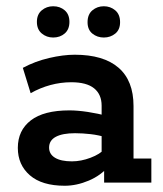

<svg xmlns="http://www.w3.org/2000/svg" viewBox="-20 -584 520 614"><path d="M187 10Q114 10 75.5 -23.5Q37 -57 37 -111Q37 -167 78.5 -199Q120 -231 202 -231Q228 -231 261 -226Q294 -221 322 -213L305 -202V-246Q305 -282 281 -301.5Q257 -321 208 -321Q174 -321 141 -312Q108 -303 78 -286L53 -367Q92 -388 137 -398.5Q182 -409 219 -409Q311 -409 359 -367.5Q407 -326 407 -245V-77H464V0H313V-65L328 -53Q303 -23 264 -6.5Q225 10 187 10ZM210 -68Q239 -68 269.5 -79.5Q300 -91 315 -108L305 -78V-172L322 -144Q296 -152 270 -155Q244 -158 220 -158Q180 -158 158.5 -146.5Q137 -135 137 -112Q137 -91 156 -79.5Q175 -68 210 -68ZM150 -464Q129 -464 113.5 -477Q98 -490 98 -514Q98 -538 113.5 -551Q129 -564 150 -564Q172 -564 187 -551Q202 -538 202 -514Q202 -490 187 -477Q172 -464 150 -464ZM312 -464Q291 -464 275.5 -476.5Q260 -489 260 -513Q260 -538 275.5 -551Q291 -564 312 -564Q333 -564 348.5 -551Q364 -538 364 -513Q364 -489 348.5 -476.5Q333 -464 312 -464Z"/></svg>

Font: Rokkitt SemiBold
Style: Regular
Weight: 600
Designer: Vernon Adams
Foundry: Vernon Adams
Version: Version 3.103